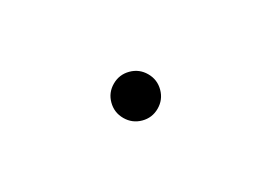

<svg xmlns="http://www.w3.org/2000/svg" viewBox="-7 -739 1015 717"><g transform="rotate(30 500.0 -380.0)"><path d="M500 -474.1Q539.1 -474.1 566.7 -446.5Q594.2 -418.9 594.2 -379.9Q594.2 -340.8 566.7 -313.5Q539.1 -286.1 500 -286.1Q460.9 -286.1 433.3 -313.5Q405.8 -340.8 405.8 -379.9Q405.8 -418.9 433.3 -446.5Q460.9 -474.1 500 -474.1Z"/></g></svg>

Font: Source Han Sans CN Light
Style: Regular
Weight: 300
Designer: Ryoko NISHIZUKA  (kana, bopomofo & ideographs); Paul D. Hunt (Latin, Greek & Cyrillic); Sandoll Communications , Soo-you
Foundry: Adobe
Version: Version 2.000;hotconv 1.0.107;makeotfexe 2.5.65593